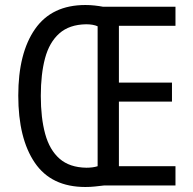

<svg xmlns="http://www.w3.org/2000/svg" viewBox="-20 -792 771 767"><path d="M321 -772Q340 -772 358 -770Q376 -768 392 -765H681V-689H455V-462H667V-386H455V-128H681V-51H395Q378 -49 359.5 -47Q341 -45 321 -45Q185 -45 119 -142Q53 -239 53 -410Q53 -580 120 -676Q187 -772 321 -772ZM324 -695Q257 -694 217 -658.5Q177 -623 160 -559.5Q143 -496 143 -409Q143 -321 160.5 -257Q178 -193 218 -158Q258 -123 325 -122Q351 -122 370 -128V-687Q352 -695 324 -695Z"/></svg>

Font: Noto Sans Tamil UI Condensed
Style: Regular
Weight: 400
Width: 3
Designer: Jelle Bosma - Monotype Design Team
Foundry: Monotype Imaging Inc.
Version: Version 2.004; ttfautohint (v1.8.4.7-5d5b)